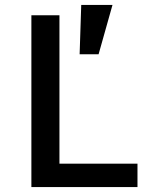

<svg xmlns="http://www.w3.org/2000/svg" viewBox="-20 -760 640 780"><path d="M538.5 0H107.5V-698H221.5V-95H538.5ZM437 -740 380.5 -539.5H303.5L310 -740Z"/></svg>

Font: Lilex Medium
Style: Regular
Weight: 500
Designer: Mike Abbink, Paul van der Laan, Pieter van Rosmalen, Mikhael Khrustik
Foundry: Mikhael Khrustik
Version: Version 1.100